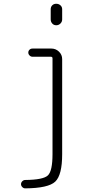

<svg xmlns="http://www.w3.org/2000/svg" viewBox="-20 -780 540 1030"><path d="M252 -730.5Q252 -743.2 260.3 -751.5Q268.6 -759.8 281.7 -759.8Q294.9 -759.8 304.2 -751.5Q313.5 -743.2 313.5 -730.5V-675.8Q313.5 -663.1 304.2 -653.8Q294.9 -644.5 281.7 -644.5Q268.6 -644.5 260.3 -653.8Q252 -663.1 252 -675.8ZM115.2 230.5Q106.4 230.5 99.6 223.6Q92.8 216.8 92.8 208Q92.8 199.2 99.6 192.4Q106.4 185.5 115.2 185.5Q212.9 184.6 237.3 160.6Q261.7 136.7 261.7 46.9V-466.8Q261.7 -475.6 252.9 -475.6H154.3Q145.5 -475.6 138.7 -482.4Q131.8 -489.3 131.8 -498Q131.8 -506.8 138.2 -513.2Q144.5 -519.5 154.3 -519.5H255.9Q279.3 -519.5 296.4 -502.9Q313.5 -486.3 313.5 -462.9V46.9Q313.5 159.2 276.4 194.3Q239.3 229.5 115.2 230.5Z"/></svg>

Font: Rounded Mgen+ 1m light
Style: Regular
Weight: 200
Designer: [Source Han Sans]
Ryoko NISHIZUKA  (kana & ideographs); Paul D. Hunt (Latin, Greek & Cyrillic); Wenlong ZHANG  (bopomofo
Version: Version 1.059.20150602